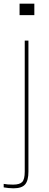

<svg xmlns="http://www.w3.org/2000/svg" viewBox="-75 -820 266 1040"><path d="M31 -738V-800H111V-738ZM-2 200Q-13 200 -29 198.5Q-45 197 -55 195V176Q-36.5 180 -4 180Q32 180 45.5 165.5Q59 151 59 110V-600H79V110Q79 158 61 179Q43 200 -2 200Z"/></svg>

Font: Big Shoulders Stencil Display Thin
Style: Regular
Weight: 100
Designer: Patric King
Foundry: XO Type Co
Version: Version 1.000